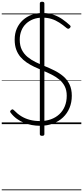

<svg xmlns="http://www.w3.org/2000/svg" viewBox="-20 -1421 951 2198"><path d="M439 19Q391 19 344.5 10.5Q298 2 254.5 -15.5Q211 -33 172.5 -61Q134 -89 104 -128Q96 -137 96 -144.5Q96 -152 106 -160Q115 -169 122 -169.5Q129 -170 142 -157Q179 -118 223.5 -90.5Q268 -63 322 -49Q376 -35 439 -35Q506 -35 562 -55Q618 -75 659 -113Q700 -151 722 -205Q744 -259 744 -325Q744 -388 721 -433Q698 -478 658.5 -510.5Q619 -543 569 -568Q519 -593 465 -615Q417 -635 371 -657Q325 -679 285 -706Q245 -733 214 -769.5Q183 -806 165.5 -854.5Q148 -903 148 -967Q148 -1039 173 -1095Q198 -1151 242 -1191Q286 -1231 343 -1251.5Q400 -1272 465 -1272Q537 -1272 593.5 -1252Q650 -1232 695.5 -1200Q741 -1168 780 -1132Q789 -1124 788.5 -1117Q788 -1110 780 -1101Q770 -1092 762.5 -1091.5Q755 -1091 744 -1099Q701 -1135 658.5 -1162.5Q616 -1190 569 -1204.5Q522 -1219 465 -1219Q407 -1219 359.5 -1200.5Q312 -1182 277.5 -1149Q243 -1116 224.5 -1069.5Q206 -1023 206 -967Q206 -898 230.5 -850Q255 -802 296 -768.5Q337 -735 388 -710Q439 -685 492 -664Q549 -641 604 -613.5Q659 -586 704 -548Q749 -510 775.5 -455.5Q802 -401 802 -325Q802 -249 776 -186Q750 -123 701.5 -77Q653 -31 586.5 -6Q520 19 439 19ZM462 134Q436 134 436 115V-1382Q436 -1401 462 -1401Q488 -1401 488 -1382V115Q488 134 462 134ZM0 747H911V757H0ZM0 -20H911V0H0ZM0 -505H911V-500H0ZM0 -1267H911V-1257H0Z"/></svg>

Font: Playwrite VN Guides
Style: Regular
Weight: 400
Designer: Veronika Burian, José Scaglione
Foundry: TypeTogether
Version: Version 1.003